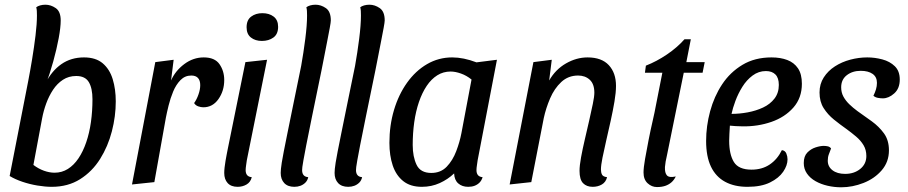

<svg xmlns="http://www.w3.org/2000/svg" viewBox="-20 -774 3858 816"><path d="M200 20Q172 20 139 14.5Q106 9 75 -1.5Q44 -12 21 -26L100 -430L173 -420Q200 -473 241 -501.5Q282 -530 337 -530Q387 -530 416.5 -505Q446 -480 459 -437.5Q472 -395 472 -343Q472 -280 455.5 -216Q439 -152 405.5 -98.5Q372 -45 320.5 -12.5Q269 20 200 20ZM212 -40Q243 -40 268.5 -56Q294 -72 313.5 -101Q333 -130 346.5 -169.5Q360 -209 366.5 -255.5Q373 -302 373 -352Q373 -399 357.5 -425Q342 -451 304 -451Q272 -451 247.5 -435Q223 -419 205.5 -392.5Q188 -366 176.5 -334.5Q165 -303 159 -271L122 -73Q143 -57 166.5 -48.5Q190 -40 212 -40ZM173 -410 100 -430Q108 -471 116.5 -522.5Q125 -574 131 -623.5Q137 -673 137 -708Q137 -719 136.5 -727.5Q136 -736 134 -743Q140 -748 150.5 -751Q161 -754 173 -754Q196 -754 217 -739.5Q238 -725 238 -687Q238 -658 229.5 -612Q221 -566 206.5 -513.5Q192 -461 173 -410Z M541 10 640 -510 718 -520 707 -432Q725 -473 763 -501.5Q801 -530 846 -530Q893 -530 913 -501Q933 -472 933 -434Q933 -388 908.5 -353Q884 -318 844 -318Q834 -318 822.5 -322Q811 -326 805 -336Q816 -351 823.5 -372.5Q831 -394 831 -412Q831 -432 821.5 -442.5Q812 -453 793 -453Q766 -453 747 -433.5Q728 -414 716 -385Q704 -356 696.5 -325.5Q689 -295 685 -274L636 0Z M990 20Q962 20 947.5 4Q933 -12 933 -39Q933 -49 934.5 -62.5Q936 -76 938.5 -90.5Q941 -105 943.5 -118Q946 -131 948 -141L1023 -510L1115 -520L1029 -93Q1028 -85 1026 -72Q1024 -59 1024 -51Q1024 -37 1030.5 -29.5Q1037 -22 1050 -21Q1045 0 1028 10Q1011 20 990 20ZM1093 -600Q1065 -600 1046.5 -614.5Q1028 -629 1028 -658Q1028 -689 1047.5 -703.5Q1067 -718 1095 -718Q1124 -718 1143 -703.5Q1162 -689 1162 -660Q1162 -629 1142 -614.5Q1122 -600 1093 -600Z M1231 20Q1203 20 1188 4Q1173 -12 1173 -39Q1173 -47 1174 -56.5Q1175 -66 1177.5 -83Q1180 -100 1186 -130Q1192 -160 1201.5 -207.5Q1211 -255 1225.5 -325.5Q1240 -396 1260 -494Q1270 -550 1277.5 -609Q1285 -668 1285 -708Q1285 -719 1284.5 -727.5Q1284 -736 1282 -743Q1288 -748 1298.5 -751Q1309 -754 1321 -754Q1344 -754 1365 -739.5Q1386 -725 1386 -687Q1386 -680 1381.5 -655.5Q1377 -631 1370.5 -598Q1364 -565 1357.5 -531.5Q1351 -498 1346 -473Q1321 -352 1305.5 -276Q1290 -200 1281.5 -156.5Q1273 -113 1269.5 -92.5Q1266 -72 1265 -64.5Q1264 -57 1264 -51Q1264 -37 1270.5 -29.5Q1277 -22 1290 -21Q1287 -7 1278 2Q1269 11 1257 15.5Q1245 20 1231 20Z M1460 20Q1432 20 1417 4Q1402 -12 1402 -39Q1402 -47 1403 -56.5Q1404 -66 1406.5 -83Q1409 -100 1415 -130Q1421 -160 1430.5 -207.5Q1440 -255 1454.5 -325.5Q1469 -396 1489 -494Q1499 -550 1506.5 -609Q1514 -668 1514 -708Q1514 -719 1513.5 -727.5Q1513 -736 1511 -743Q1517 -748 1527.5 -751Q1538 -754 1550 -754Q1573 -754 1594 -739.5Q1615 -725 1615 -687Q1615 -680 1610.5 -655.5Q1606 -631 1599.5 -598Q1593 -565 1586.5 -531.5Q1580 -498 1575 -473Q1550 -352 1534.5 -276Q1519 -200 1510.5 -156.5Q1502 -113 1498.5 -92.5Q1495 -72 1494 -64.5Q1493 -57 1493 -51Q1493 -37 1499.5 -29.5Q1506 -22 1519 -21Q1516 -7 1507 2Q1498 11 1486 15.5Q1474 20 1460 20Z M1773 20Q1724 20 1693.5 -4.5Q1663 -29 1649 -71Q1635 -113 1635 -167Q1635 -241 1654.5 -306.5Q1674 -372 1710 -422.5Q1746 -473 1795 -501.5Q1844 -530 1902 -530Q1950 -530 2005 -509L2092 -520L2010 -93Q2009 -84 2007 -72Q2005 -60 2005 -51Q2005 -37 2011.5 -29.5Q2018 -22 2031 -21Q2027 -7 2018 2Q2009 11 1997 15.5Q1985 20 1970 20Q1944 20 1927.5 5.5Q1911 -9 1910 -37Q1884 -12 1849 4Q1814 20 1773 20ZM1813 -39Q1853 -39 1878.5 -65.5Q1904 -92 1919 -131.5Q1934 -171 1941 -208L1984 -436Q1963 -453 1939 -461.5Q1915 -470 1895 -470Q1864 -470 1838.5 -454Q1813 -438 1793.5 -409Q1774 -380 1760.5 -340.5Q1747 -301 1740.5 -254.5Q1734 -208 1734 -158Q1734 -108 1750.5 -73.5Q1767 -39 1813 -39Z M2499 20Q2473 20 2458 4.5Q2443 -11 2443 -48Q2443 -70 2449.5 -105.5Q2456 -141 2465.5 -181.5Q2475 -222 2484 -261.5Q2493 -301 2499.5 -332.5Q2506 -364 2506 -380Q2506 -417 2486.5 -435Q2467 -453 2437 -453Q2395 -453 2365.5 -425.5Q2336 -398 2318 -356Q2300 -314 2291 -272L2238 0L2146 10L2247 -510L2325 -520L2314 -432Q2341 -479 2385.5 -504.5Q2430 -530 2477 -530Q2537 -530 2567.5 -497Q2598 -464 2598 -409Q2598 -381 2591.5 -342.5Q2585 -304 2575.5 -261Q2566 -218 2556.5 -177Q2547 -136 2540.5 -103.5Q2534 -71 2534 -54Q2534 -41 2538.5 -32Q2543 -23 2560 -21Q2555 0 2538 10Q2521 20 2499 20Z M2772 21Q2750 21 2732.5 5Q2715 -11 2715 -41Q2715 -61 2721.5 -98.5Q2728 -136 2736.5 -179Q2745 -222 2754 -261Q2763 -300 2767 -323L2795 -465H2721L2725 -495Q2771 -513 2814.5 -542.5Q2858 -572 2889 -607H2916L2897 -510H2975L2966 -465H2886L2815 -116Q2811 -100 2809 -87.5Q2807 -75 2806 -64Q2805 -39 2814.5 -28.5Q2824 -18 2852 -24Q2845 -9 2833.5 1Q2822 11 2807 16Q2792 21 2772 21Z M3157 20Q3101 20 3061.5 -1.5Q3022 -23 3001.5 -66Q2981 -109 2981 -175Q2981 -238 2998 -301Q3015 -364 3049 -415.5Q3083 -467 3135.5 -498.5Q3188 -530 3259 -530Q3297 -530 3326 -519Q3355 -508 3371.5 -483.5Q3388 -459 3388 -418Q3388 -358 3352 -317Q3316 -276 3258.5 -256Q3201 -236 3136 -237Q3123 -237 3107 -238Q3091 -239 3082 -240Q3081 -222 3080 -205.5Q3079 -189 3079 -176Q3079 -118 3099 -85.5Q3119 -53 3174 -53Q3219 -53 3251.5 -75Q3284 -97 3303 -136Q3317 -134 3322 -121.5Q3327 -109 3327 -97Q3327 -71 3308.5 -44Q3290 -17 3252.5 1.5Q3215 20 3157 20ZM3089 -290Q3123 -290 3158 -296.5Q3193 -303 3223 -317Q3253 -331 3271.5 -355Q3290 -379 3290 -413Q3290 -443 3275.5 -457.5Q3261 -472 3235 -472Q3204 -472 3178.5 -453Q3153 -434 3135 -405Q3117 -376 3105.5 -345Q3094 -314 3089 -290Z M3555 22Q3526 22 3497.5 15.5Q3469 9 3446 -4Q3423 -17 3409.5 -36.5Q3396 -56 3396 -81Q3396 -110 3411 -125.5Q3426 -141 3446 -147.5Q3466 -154 3481 -154Q3490 -154 3498.5 -152Q3507 -150 3512 -143Q3507 -130 3502.5 -118Q3498 -106 3498 -91Q3498 -66 3518 -50.5Q3538 -35 3572 -35Q3610 -35 3636 -56Q3662 -77 3662 -111Q3662 -137 3650 -157Q3638 -177 3618.5 -193.5Q3599 -210 3577 -226Q3550 -245 3524 -266Q3498 -287 3480.5 -314.5Q3463 -342 3463 -381Q3463 -417 3481 -445Q3499 -473 3528.5 -492Q3558 -511 3594 -520.5Q3630 -530 3666 -530Q3698 -530 3730 -521.5Q3762 -513 3783 -492.5Q3804 -472 3804 -436Q3804 -398 3780.5 -377Q3757 -356 3732 -356Q3723 -356 3711.5 -358Q3700 -360 3692 -367Q3699 -381 3703 -394.5Q3707 -408 3707 -422Q3707 -447 3688.5 -460Q3670 -473 3638 -473Q3603 -473 3579 -454.5Q3555 -436 3555 -403Q3555 -381 3564.5 -363.5Q3574 -346 3589.5 -331Q3605 -316 3624 -302Q3654 -281 3685 -258.5Q3716 -236 3737 -207Q3758 -178 3758 -135Q3758 -86 3727.5 -50.5Q3697 -15 3650 3.5Q3603 22 3555 22Z"/></svg>

Font: Sansita Swashed Light Light
Style: Regular
Weight: 300
Version: Version 1.003